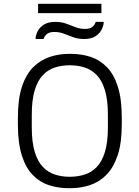

<svg xmlns="http://www.w3.org/2000/svg" viewBox="-20 -979 733 1009"><path d="M341 10Q286 10 237 -6Q188 -22 151.5 -60Q115 -98 94.5 -163Q74 -228 74 -326V-360Q74 -459 95.5 -524Q117 -589 155 -626.5Q193 -664 241.5 -680Q290 -696 343 -696H352Q408 -696 456.5 -680Q505 -664 542 -626Q579 -588 599.5 -523Q620 -458 620 -360V-326Q620 -227 598 -162Q576 -97 538.5 -59.5Q501 -22 452.5 -6Q404 10 350 10ZM347 -50Q388 -50 424.5 -61.5Q461 -73 488.5 -101.5Q516 -130 531.5 -181Q547 -232 547 -310V-376Q547 -454 531.5 -505Q516 -556 488.5 -584.5Q461 -613 424.5 -624.5Q388 -636 347 -636Q305 -636 269 -624.5Q233 -613 205.5 -584.5Q178 -556 162.5 -505Q147 -454 147 -376V-310Q147 -232 162.5 -181Q178 -130 205.5 -101.5Q233 -73 269 -61.5Q305 -50 347 -50ZM180 -910V-959H513V-910ZM167 -774Q167 -793 177.5 -814Q188 -835 210.5 -849.5Q233 -864 271 -864Q302 -864 327 -855Q352 -846 376 -836.5Q400 -827 427 -827Q451 -827 464.5 -837Q478 -847 483 -864H525Q525 -846 515 -825Q505 -804 482.5 -789Q460 -774 422 -774Q391 -774 366 -783Q341 -792 317 -801.5Q293 -811 265 -811Q241 -811 227.5 -801Q214 -791 209 -774Z"/></svg>

Font: Chivo Medium ExtraLight
Style: Regular
Weight: 250
Version: Version 2.002